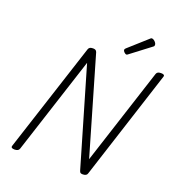

<svg xmlns="http://www.w3.org/2000/svg" viewBox="-212 -1435 1499 1620"><g transform="rotate(20 537.5 -625.0)"><path d="M102 14Q66 14 74 -10L393 -992Q397 -1004 407 -1009.5Q417 -1015 434 -1015Q449 -1015 457 -1010Q465 -1005 469 -994L722 -125L1003 -992Q1007 -1004 1017 -1009.5Q1027 -1015 1045 -1015Q1082 -1015 1073 -992L756 -10Q753 2 742.5 8Q732 14 715 14Q702 14 695 10Q688 6 684 -8L428 -883L145 -10Q141 2 131 8Q121 14 102 14ZM716 -1062Q706 -1062 695 -1073Q684 -1084 684 -1092Q684 -1096 685.5 -1099.5Q687 -1103 692 -1108L855 -1254Q859 -1258 863 -1261Q867 -1264 872 -1264Q881 -1264 891 -1257Q901 -1250 908 -1240Q915 -1230 915 -1221Q915 -1215 913.5 -1211Q912 -1207 903 -1201L732 -1071Q727 -1067 723 -1064.5Q719 -1062 716 -1062Z"/></g></svg>

Font: Playwrite US Trad Light
Style: Regular
Weight: 300
Designer: Veronika Burian, José Scaglione
Foundry: TypeTogether
Version: Version 1.003